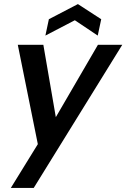

<svg xmlns="http://www.w3.org/2000/svg" viewBox="-20 -719 618 939"><path d="M459 -500H578L145 200H33L165 -14L67 -500H192L253 -146ZM458 -545 346 -620 202 -545 219 -625 361 -699 475 -625Z"/></svg>

Font: Albert Sans SemiBold
Style: Italic
Weight: 600
Italic angle: -11.25°
Designer: Andreas Rasmussen
Foundry: a.Foundry
Version: Version 1.025